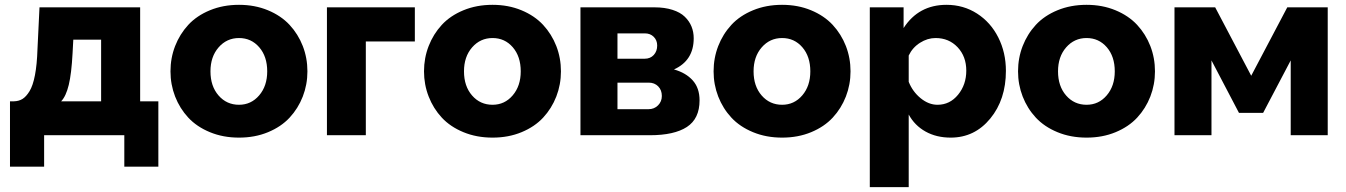

<svg xmlns="http://www.w3.org/2000/svg" viewBox="-20 -555 5525 788"><path d="M21 128.9V-139.2H37.1Q57.1 -139.6 72.3 -148.9Q87.4 -158.2 101.3 -180.9Q115.2 -203.6 123.5 -246.8Q131.8 -290 133.8 -353L142.1 -524.9H555.2V-139.2H629.9V128.9H490.2V0H161.1V128.9ZM231 -139.2H395V-392.1H280.8L277.8 -335.9Q273.4 -252.9 262.2 -206.5Q251 -160.2 231 -139.2Z M679.7 -262.2Q679.7 -316.9 698.7 -366Q717.8 -415 752.7 -452.9Q787.6 -490.7 841.6 -512.9Q895.5 -535.2 960.9 -535.2Q1025.9 -535.2 1079.6 -512.9Q1133.3 -490.7 1168.5 -452.9Q1203.6 -415 1222.7 -366Q1241.7 -316.9 1241.7 -262.2Q1241.7 -208 1222.7 -158.9Q1203.6 -109.9 1168.7 -72.3Q1133.8 -34.7 1080.1 -12.5Q1026.4 9.8 960.9 9.8Q895.5 9.8 841.6 -12.5Q787.6 -34.7 752.7 -72.3Q717.8 -109.9 698.7 -158.9Q679.7 -208 679.7 -262.2ZM960.9 -125Q1010.7 -125 1043.7 -163.6Q1076.7 -202.1 1076.7 -262.2Q1076.7 -323.2 1043.9 -361.1Q1011.2 -398.9 960.9 -398.9Q910.6 -398.9 877.2 -360.6Q843.8 -322.3 843.8 -262.2Q843.8 -201.2 877 -163.1Q910.2 -125 960.9 -125Z M1321.8 0V-524.9H1682.6V-384.8H1481.4V0Z M1720.2 -262.2Q1720.2 -316.9 1739.3 -366Q1758.3 -415 1793.2 -452.9Q1828.1 -490.7 1882.1 -512.9Q1936 -535.2 2001.5 -535.2Q2066.4 -535.2 2120.1 -512.9Q2173.8 -490.7 2209 -452.9Q2244.1 -415 2263.2 -366Q2282.2 -316.9 2282.2 -262.2Q2282.2 -208 2263.2 -158.9Q2244.1 -109.9 2209.2 -72.3Q2174.3 -34.7 2120.6 -12.5Q2066.9 9.8 2001.5 9.8Q1936 9.8 1882.1 -12.5Q1828.1 -34.7 1793.2 -72.3Q1758.3 -109.9 1739.3 -158.9Q1720.2 -208 1720.2 -262.2ZM2001.5 -125Q2051.3 -125 2084.2 -163.6Q2117.2 -202.1 2117.2 -262.2Q2117.2 -323.2 2084.5 -361.1Q2051.8 -398.9 2001.5 -398.9Q1951.2 -398.9 1917.7 -360.6Q1884.3 -322.3 1884.3 -262.2Q1884.3 -201.2 1917.5 -163.1Q1950.7 -125 2001.5 -125Z M2362.3 0V-524.9H2666Q2708 -524.9 2740 -514.6Q2772 -504.4 2790.5 -486.3Q2809.1 -468.3 2818.1 -446Q2827.1 -423.8 2827.1 -397.9Q2827.1 -306.6 2746.1 -270Q2794.9 -256.3 2823 -225.1Q2851.1 -193.8 2851.1 -143.1Q2851.1 -67.9 2799.1 -33.9Q2747.1 0 2647 0ZM2514.2 -314H2626Q2648.9 -314 2663.1 -329.3Q2677.2 -344.7 2677.2 -368.2Q2677.2 -389.6 2663.1 -403.8Q2648.9 -418 2627 -418H2514.2ZM2514.2 -106.9H2642.1Q2665 -106.9 2680.7 -122.6Q2696.3 -138.2 2696.3 -161.1Q2696.3 -185.5 2681.2 -200.7Q2666 -215.8 2643.1 -215.8H2514.2Z M2908.7 -262.2Q2908.7 -316.9 2927.7 -366Q2946.8 -415 2981.7 -452.9Q3016.6 -490.7 3070.6 -512.9Q3124.5 -535.2 3189.9 -535.2Q3254.9 -535.2 3308.6 -512.9Q3362.3 -490.7 3397.5 -452.9Q3432.6 -415 3451.7 -366Q3470.7 -316.9 3470.7 -262.2Q3470.7 -208 3451.7 -158.9Q3432.6 -109.9 3397.7 -72.3Q3362.8 -34.7 3309.1 -12.5Q3255.4 9.8 3189.9 9.8Q3124.5 9.8 3070.6 -12.5Q3016.6 -34.7 2981.7 -72.3Q2946.8 -109.9 2927.7 -158.9Q2908.7 -208 2908.7 -262.2ZM3189.9 -125Q3239.7 -125 3272.7 -163.6Q3305.7 -202.1 3305.7 -262.2Q3305.7 -323.2 3272.9 -361.1Q3240.2 -398.9 3189.9 -398.9Q3139.6 -398.9 3106.2 -360.6Q3072.8 -322.3 3072.8 -262.2Q3072.8 -201.2 3106 -163.1Q3139.2 -125 3189.9 -125Z M3709.5 -85V212.9H3549.8V-524.9H3688.5V-439.9Q3750 -535.2 3864.7 -535.2Q3934.1 -535.2 3990 -499.3Q4045.9 -463.4 4077.1 -401.4Q4108.4 -339.4 4108.4 -264.2Q4108.4 -146.5 4044.2 -68.4Q3980 9.8 3881.8 9.8Q3823.2 9.8 3778.6 -15.1Q3733.9 -40 3709.5 -85ZM3945.8 -265.1Q3945.8 -323.2 3910.2 -361.1Q3874.5 -398.9 3819.8 -398.9Q3786.6 -398.9 3755.9 -379.4Q3725.1 -359.9 3709.5 -327.1V-219.2Q3725.6 -178.7 3758.5 -151.9Q3791.5 -125 3827.6 -125Q3878.4 -125 3912.1 -166.3Q3945.8 -207.5 3945.8 -265.1Z M4158.2 -262.2Q4158.2 -316.9 4177.2 -366Q4196.3 -415 4231.2 -452.9Q4266.1 -490.7 4320.1 -512.9Q4374 -535.2 4439.5 -535.2Q4504.4 -535.2 4558.1 -512.9Q4611.8 -490.7 4647 -452.9Q4682.1 -415 4701.2 -366Q4720.2 -316.9 4720.2 -262.2Q4720.2 -208 4701.2 -158.9Q4682.1 -109.9 4647.2 -72.3Q4612.3 -34.7 4558.6 -12.5Q4504.9 9.8 4439.5 9.8Q4374 9.8 4320.1 -12.5Q4266.1 -34.7 4231.2 -72.3Q4196.3 -109.9 4177.2 -158.9Q4158.2 -208 4158.2 -262.2ZM4439.5 -125Q4489.3 -125 4522.2 -163.6Q4555.2 -202.1 4555.2 -262.2Q4555.2 -323.2 4522.5 -361.1Q4489.7 -398.9 4439.5 -398.9Q4389.2 -398.9 4355.7 -360.6Q4322.3 -322.3 4322.3 -262.2Q4322.3 -201.2 4355.5 -163.1Q4388.7 -125 4439.5 -125Z M4800.3 0V-524.9H4967.3L5115.2 -244.1L5263.2 -524.9H5429.2V0H5277.3V-307.1L5164.1 -91.8H5064.9L4952.1 -307.1V0Z"/></svg>

Font: Rawline ExtraBold
Style: Regular
Weight: 800
Designer: Matt McInerney, Pablo Impallari, Rodrigo Fuenzalida
Foundry: Matt McInerney, Pablo Impallari, Rodrigo Fuenzalida
Version: Version 4.020;PS 004.020;hotconv 1.0.88;makeotf.lib2.5.64775